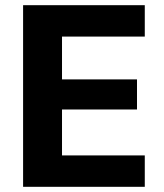

<svg xmlns="http://www.w3.org/2000/svg" viewBox="-20 -720 632 740"><path d="M69 0V-700H538V-579H219V-414H508V-298H219V-121H538V0Z"/></svg>

Font: DM Sans 12pt Black
Style: Regular
Weight: 900
Version: Version 4.004;gftools[0.9.30]